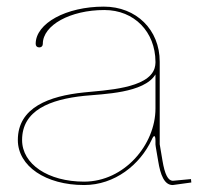

<svg xmlns="http://www.w3.org/2000/svg" viewBox="-20 -542 605 565"><path d="M437.5 -323V-222.5C437.5 -116.5 346 -7.5 227.5 -7.5C121.5 -7.5 45 -59 45 -130C45 -217.5 127 -249.5 228 -260C283 -265.5 404 -267.5 437.5 -323ZM285.5 -522.5C175 -522.5 85 -473.5 85 -413C85 -406.5 89 -402.5 95.5 -402.5C102 -402.5 106 -406.5 106 -413C106 -468 187 -512.5 287 -512.5C375.5 -512.5 437 -448 437.5 -360.5V-357.5C437.5 -352.5 436.5 -347 435 -341.5C416.5 -281 289 -276.5 227 -270C125 -259.5 32.5 -226 32.5 -130C32.5 -53 114.5 2.5 227.5 2.5C317.5 2.5 392 -57 426.5 -131C429.5 -138 432 -141.5 434 -141.5C436 -141.5 437.5 -137 437.5 -128V-117C437.5 -113 443 -83.5 445.5 -68C452 -27.5 463.5 2.5 488 2.5H488.5L543 -5L542 -15L488.5 -10C474.5 -10.5 465 -28 458 -70L450 -117.5V-360.5C450 -454.5 381 -522.5 285.5 -522.5Z"/></svg>

Font: Znikomit
Style: Regular
Weight: 100
Designer: gluk
Foundry: gluk
Version: Version 0.55